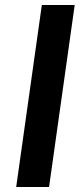

<svg xmlns="http://www.w3.org/2000/svg" viewBox="-20 -751 320 771"><path d="M177 0H45L148 -731H280Z"/></svg>

Font: Gamine
Style: Bold Italic
Weight: 700
Designer: Tapiwanashe Sebastian Garikayi
Version: Version 1.000